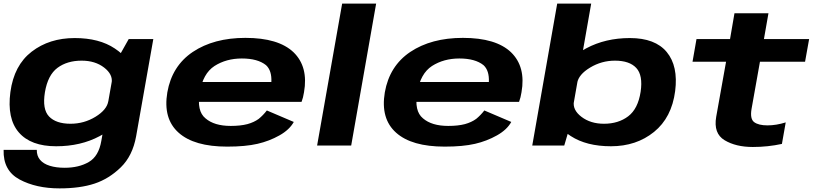

<svg xmlns="http://www.w3.org/2000/svg" viewBox="-25 -805 4496 1062"><path d="M304.5 237Q418 237 498 210.5Q578 184 643.2 120.5Q708.5 57 728 -51.5L823 -589H687L611 -454L535.5 -26Q521 59.5 466 91.2Q411 123 332.5 123Q285.5 123 250.2 112Q215 101 196.5 79Q178 57 178.5 24H-5Q-8.5 138.5 83.2 187.8Q175 237 304.5 237ZM285.5 4Q421.5 4 526.2 -52Q631 -108 639.5 -158L574 -245Q566 -197.5 503 -159Q440 -120.5 365 -120.5Q285 -120.5 246.5 -160.5Q208 -200.5 223.5 -295Q239.5 -390 293 -429.8Q346.5 -469.5 426.5 -469.5Q501.5 -469.5 551 -431.2Q600.5 -393 592.5 -346L687 -429Q696 -479 610 -536.8Q524 -594.5 388 -594.5Q248 -594.5 150.2 -519.2Q52.5 -444 32.5 -296Q13 -149 79.2 -72.5Q145.5 4 285.5 4Z M1231.5 6 1251.5 -108.5Q1160 -108.5 1111.5 -150.5Q1062 -191 1080 -293.5Q1097 -398 1161.5 -440Q1226.5 -481.5 1312.5 -481.5Q1400.5 -481.5 1446.5 -444.5Q1479 -414.5 1476 -351.5H1072.5L1053.5 -241.5H1643Q1652 -265 1656.5 -294.5Q1681.5 -435.5 1598.5 -516Q1515 -595.5 1332.5 -595.5Q1157.5 -595.5 1041 -517.5Q926 -440 900.5 -294Q876 -148.5 963 -71Q1049 6 1231.5 6ZM1251.5 -108.5 1231.5 6Q1333 6 1399.5 -9.5Q1464.5 -24.5 1520.5 -56Q1576 -87 1600 -130.5L1451 -194Q1430.5 -167.5 1406 -147.5Q1380 -128.5 1343.5 -118.5Q1305.5 -108.5 1251.5 -108.5Z M1729 0H1917.5L2055.5 -785H1867.5Z M2434.5 6 2454.5 -108.5Q2363 -108.5 2314.5 -150.5Q2265 -191 2283 -293.5Q2300 -398 2364.5 -440Q2429.5 -481.5 2515.5 -481.5Q2603.5 -481.5 2649.5 -444.5Q2682 -414.5 2679 -351.5H2275.5L2256.5 -241.5H2846Q2855 -265 2859.5 -294.5Q2884.5 -435.5 2801.5 -516Q2718 -595.5 2535.5 -595.5Q2360.5 -595.5 2244 -517.5Q2129 -440 2103.5 -294Q2079 -148.5 2166 -71Q2252 6 2434.5 6ZM2454.5 -108.5 2434.5 6Q2536 6 2602.5 -9.5Q2667.5 -24.5 2723.5 -56Q2779 -87 2803 -130.5L2654 -194Q2633.5 -167.5 2609 -147.5Q2583 -128.5 2546.5 -118.5Q2508.5 -108.5 2454.5 -108.5Z M2919 0H3096L3123.5 -93.5L3245 -785H3057ZM3354.5 4Q3494.5 4 3592.5 -75.2Q3690.5 -154.5 3709.5 -301.5Q3727 -439.5 3663 -517Q3599 -594.5 3459 -594.5Q3324 -594.5 3217.8 -537.8Q3111.5 -481 3103 -431.5L3167.5 -346Q3175.5 -393 3239 -431.2Q3302.5 -469.5 3376.5 -469.5Q3457 -469.5 3494.5 -429Q3532 -388.5 3518.5 -297.5Q3504 -203 3449.8 -161.8Q3395.5 -120.5 3315.5 -120.5Q3241.5 -120.5 3191.2 -158.8Q3141 -197 3149.5 -245L3054.5 -158.5Q3045 -109 3132 -52.5Q3219 4 3354.5 4Z M4139 8Q4222 8 4300 -9L4321 -128Q4268.5 -111.5 4220 -111.5Q4171 -111.5 4146.8 -129.2Q4122.5 -147 4132 -202.5L4178.5 -463.5H4428L4450.5 -589H4200.5L4225.5 -731.5H4037.5L4013 -589H3827.5L3805.5 -463.5H3991L3936.5 -159Q3920.5 -67 3982.8 -29.5Q4045 8 4139 8Z"/></svg>

Font: Anybody Expanded
Style: Bold Italic
Weight: 700
Width: 7
Italic angle: -10°
Version: Version 1.113;gftools[0.9.25]